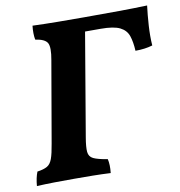

<svg xmlns="http://www.w3.org/2000/svg" viewBox="-78 -751 773 825"><g transform="rotate(-10 309.0 -338.0)"><path d="M17 3Q20 -33 30 -58Q58 -62 73 -70.5Q88 -79 96 -101Q104 -123 111 -166L172 -519Q182 -574 171.5 -593Q161 -612 119 -618Q114 -645 118 -679Q170 -677 230 -676.5Q290 -676 342 -676Q432 -676 495.5 -676.5Q559 -677 618 -679Q613 -640 610 -593Q607 -546 610 -506Q577 -496 535 -496Q533 -535 524 -561.5Q515 -588 488 -601.5Q461 -615 404 -615H336L260 -166Q253 -125 255 -104Q257 -83 275.5 -74Q294 -65 337 -58Q343 -33 339 3Q300 1 261 0.5Q222 0 179 0Q135 0 95 0.5Q55 1 17 3Z"/></g></svg>

Font: Vollkorn
Style: Bold Italic
Weight: 700
Italic angle: -11°
Designer: Friedrich Althausen
Foundry: Friedrich Althausen
Version: Version 5.000; ttfautohint (v1.8.3)